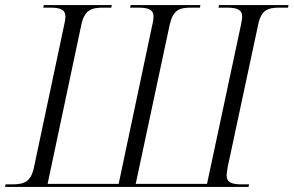

<svg xmlns="http://www.w3.org/2000/svg" viewBox="-39 -734 1153 754"><path d="M-19 0H937L939 -10H911C872 -10 851 -17 851 -45C851 -53 853 -66 855 -77L975 -638C987 -695 1013 -704 1059 -704H1092L1094 -714H821L819 -704H851C891 -704 912 -697 912 -668C912 -659 909 -647 907 -635L774 -12H494L627 -635C640 -695 665 -704 712 -704H746L748 -714H474L472 -704H503C543 -704 564 -697 564 -668C564 -660 562 -647 559 -636L427 -12H148L280 -635C292 -694 319 -704 366 -704H398L400 -714H133L131 -704H157C197 -704 218 -697 218 -668C218 -661 216 -648 213 -636L94 -75C82 -20 56 -10 9 -10H-17Z"/></svg>

Font: Noto Serif Display Light
Style: Italic
Weight: 300
Italic angle: -12°
Designer: Monotype Design Team
Foundry: Monotype Imaging Inc.
Version: Version 2.009